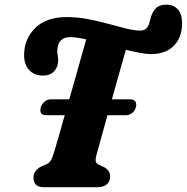

<svg xmlns="http://www.w3.org/2000/svg" viewBox="-20 -784 783 804"><path d="M151 -335Q155.5 -349.5 167.2 -358.8Q179 -368 192.5 -368H270Q289.5 -436 308.5 -503.8Q327.5 -571.5 341 -619Q321.5 -623.5 304.5 -626Q287.5 -628.5 274.5 -628.5Q221 -628.5 220 -570.5Q220 -561 221.8 -552.5Q223.5 -544 223.5 -531Q223.5 -504 207 -485.8Q190.5 -467.5 159.5 -467.5Q124 -467.5 102 -490.8Q80 -514 81 -557.5Q82.5 -623 128.5 -667.8Q174.5 -712.5 260 -712.5Q304.5 -712.5 348.5 -704Q392.5 -695.5 433.2 -684.2Q474 -673 508.2 -664.5Q542.5 -656 567.5 -656Q595 -656 604 -684Q606.5 -691 607.8 -696Q609 -701 610.5 -707.5Q618 -735 633 -749.8Q648 -764.5 677.5 -764.5Q707 -764.5 725 -744.5Q743 -724.5 742.5 -684Q741.5 -625.5 707 -591.5Q672.5 -557.5 611.5 -557.5Q592 -557.5 565 -562.8Q538 -568 507 -575.5Q492.5 -524.5 477.5 -471.2Q462.5 -418 448.5 -368H525Q540 -368 546.5 -359Q553 -350 549 -335Q545 -319.5 533 -310.5Q521 -301.5 507 -301.5H430Q414.5 -245.5 402.2 -201Q390 -156.5 383.5 -133.5Q378.5 -114 381.5 -106.2Q384.5 -98.5 393 -94.5L416 -84Q441.5 -69.5 441 -45.5Q441 -22.5 426.2 -11.2Q411.5 0 389 0H163.5Q140.5 0 130.2 -11Q120 -22 120 -39Q120.5 -57 129.5 -68.5Q138.5 -80 154 -87.5L175 -96.5Q186 -101 193.2 -113Q200.5 -125 207.5 -150.5Q214.5 -173.5 226 -213.2Q237.5 -253 251 -301.5H174Q142 -301.5 151 -335Z"/></svg>

Font: Fraunces 72pt SuperSoft
Style: Bold Italic
Weight: 700
Italic angle: -16°
Version: Version 1.000;[0bf87f6ff]